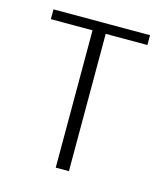

<svg xmlns="http://www.w3.org/2000/svg" viewBox="-81 -542 516 605"><g transform="rotate(15 177.5 -240.0)"><path d="M156 0V-448H20V-480H335V-448H199V0Z"/></g></svg>

Font: Glametrix
Style: Light
Weight: 300
Designer: gluk
Foundry: gluk
Version: Version 0.40